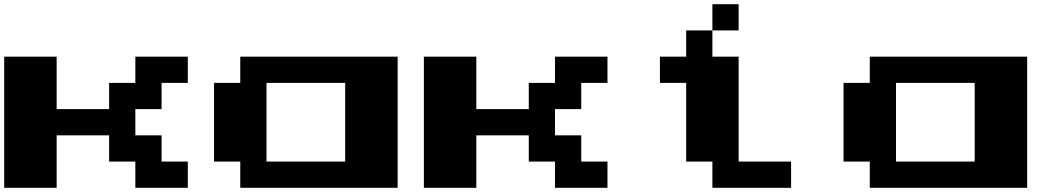

<svg xmlns="http://www.w3.org/2000/svg" viewBox="-20 -1020 5040 915"><path d="M0 -125V-750H250V-500H500V-625H625V-750H875V-625H750V-500H625V-375H750V-250H875V-125H625V-250H500V-375H250V-125Z M1125 -125V-250H1000V-625H1125V-750H1875V-125ZM1250 -250H1625V-625H1250Z M2000 -125V-750H2250V-500H2500V-625H2625V-750H2875V-625H2750V-500H2625V-375H2750V-250H2875V-125H2625V-250H2500V-375H2250V-125Z M3500 -875H3375V-1000H3500ZM3750 -250V-125H3375V-250H3250V-625H3125V-750H3250V-875H3375V-750H3500V-250Z M4125 -125V-250H4000V-625H4125V-750H4875V-125ZM4250 -250H4625V-625H4250Z"/></svg>

Font: Press Start 2P
Style: Regular
Weight: 400
Designer: CodeMan38
Foundry: CodeMan38
Version: Version 3.000